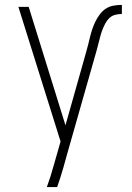

<svg xmlns="http://www.w3.org/2000/svg" viewBox="-20 -548 540 783"><path d="M171 215Q179 193 186 171Q193 149 199 127L227 29L55 -520H97L247 -37L330 -331Q335 -348 339 -364Q343 -380 347 -396.5Q351 -413 356.5 -429.5Q362 -446 369.5 -461Q377 -476 387.5 -490Q398 -504 412 -513Q426 -522 443 -525Q460 -528 477 -528V-491Q463 -491 449.5 -487.5Q436 -484 426 -474.5Q416 -465 409.5 -452.5Q403 -440 398 -427.5Q393 -415 389.5 -401.5Q386 -388 382.5 -374.5Q379 -361 375.5 -347.5Q372 -334 368 -321L253 83L238 137Q232 157 226 176.5Q220 196 213 215Z"/></svg>

Font: Iosevka Extralight
Style: Regular
Weight: 200
Monospace: yes
Designer: Belleve Invis
Foundry: Belleve Invis
Version: Version 32.0.1; ttfautohint (v1.8.4)